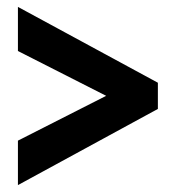

<svg xmlns="http://www.w3.org/2000/svg" viewBox="-20 -600 511 557"><path d="M32 -192 288 -322 32 -452V-580L438 -360V-284L32 -63Z"/></svg>

Font: Noto Sans Gurmukhi ExtraCondensed ExtraBold
Style: Regular
Weight: 800
Width: 2
Designer: Jelle Bosma - Monotype Design Team
Foundry: Monotype Imaging Inc.
Version: Version 2.004; ttfautohint (v1.8.4.7-5d5b)